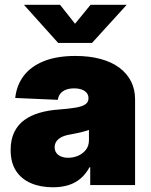

<svg xmlns="http://www.w3.org/2000/svg" viewBox="-20 -772 629 801"><path d="M201.2 9.3Q148.9 9.3 109.1 -7.8Q69.3 -24.9 46.9 -59.1Q24.4 -93.3 24.4 -146Q24.4 -189.9 39.6 -220.9Q54.7 -252 81.8 -271.5Q108.9 -291 145.3 -301.5Q181.6 -312 223.6 -314.9Q269 -318.4 296.6 -323.2Q324.2 -328.1 336.7 -337.2Q349.1 -346.2 349.1 -361.3V-363.3Q349.1 -375.5 341.6 -384.5Q334 -393.6 320.8 -398.4Q307.6 -403.3 289.1 -403.3Q270 -403.3 255.6 -397.9Q241.2 -392.6 232.4 -382.1Q223.6 -371.6 221.2 -355.5L43.5 -363.3Q49.3 -416.5 79.1 -455.8Q108.9 -495.1 162.8 -516.8Q216.8 -538.6 294.9 -538.6Q353.5 -538.6 399.9 -525.9Q446.3 -513.2 478.3 -489.3Q510.3 -465.3 526.9 -432.1Q543.5 -398.9 543.5 -357.9V0H356.4V-74.2H353.5Q336.4 -43.5 314 -25.4Q291.5 -7.3 263.4 1Q235.4 9.3 201.2 9.3ZM264.6 -113.8Q286.1 -113.8 305.9 -122.3Q325.7 -130.9 338.4 -147.2Q351.1 -163.6 351.1 -187.5V-230Q343.3 -227.5 335 -224.9Q326.7 -222.2 317.1 -220Q307.6 -217.8 296.6 -215.6Q285.6 -213.4 272.9 -210.9Q251.5 -207.5 237.1 -200.2Q222.7 -192.9 215.3 -182.1Q208 -171.4 208 -157.7Q208 -143.6 215.3 -133.8Q222.7 -124 235.4 -118.9Q248 -113.8 264.6 -113.8ZM230.5 -752 293 -672.9 357.9 -752H507.3V-750.5L363.8 -592.8H222.7L81.1 -750.5V-752Z"/></svg>

Font: Inter 24pt Black
Style: Regular
Weight: 900
Designer: Rasmus Andersson
Foundry: rsms
Version: Version 4.001;git-66647c0bb